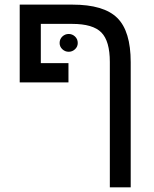

<svg xmlns="http://www.w3.org/2000/svg" viewBox="-20 -619 663 827"><path d="M292 -599.1H64.9V-264.2H274.9V-347.2H155.8V-516.1H291C350.6 -516.1 392.5 -503.7 416.7 -479C441 -454.3 453.1 -411.9 453.1 -352.1V188H543V-351.1C543 -440.3 523.6 -503.9 484.9 -542C446.1 -580.1 381.8 -599.1 292 -599.1ZM236.8 -433.6C236.8 -423.2 240.7 -414.3 248.5 -407C256.3 -399.7 265.5 -396 275.9 -396C286.3 -396 295.4 -399.7 303.2 -407C311 -414.3 314.9 -423.2 314.9 -433.6C314.9 -445 311 -454.3 303.2 -461.7C295.4 -469 286.3 -472.7 275.9 -472.7C265.5 -472.7 256.3 -469 248.5 -461.7C240.7 -454.3 236.8 -445 236.8 -433.6Z"/></svg>

Font: Arimo
Style: Regular
Weight: 400
Designer: Steve Matteson
Foundry: Monotype Imaging Inc.
Version: Version 1.32